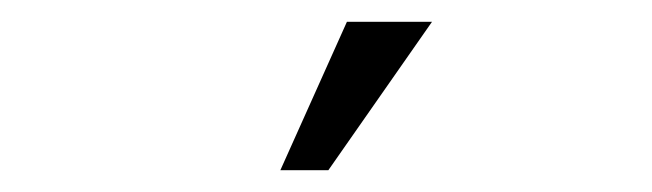

<svg xmlns="http://www.w3.org/2000/svg" viewBox="-20 -714 598 176"><path d="M298 -694H376L281 -558H237Z"/></svg>

Font: Haskoy Light
Style: Regular
Weight: 300
Designer: Ertekin Erdin
Foundry: Ertekin Erdin
Version: Version 2.000; ttfautohint (v1.8.4.7-5d5b)